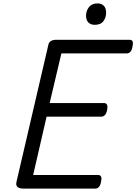

<svg xmlns="http://www.w3.org/2000/svg" viewBox="-20 -1109 802 1129"><path d="M118 0Q94 0 83 -9.5Q72 -19 77 -40L265 -848Q268 -861 279.5 -868Q291 -875 311 -875H742Q755 -875 759.5 -866Q764 -857 759 -835Q756 -815 747 -805Q738 -795 726 -795H341L272 -503H592Q604 -503 609 -493.5Q614 -484 610 -463Q606 -442 597 -432.5Q588 -423 575 -423H254L175 -80H557Q569 -80 574 -71Q579 -62 574 -40Q571 -20 562 -10Q553 0 541 0ZM537 -963Q514 -963 500 -976.5Q486 -990 486 -1017Q486 -1045 503 -1067Q520 -1089 554 -1089Q576 -1089 590 -1075.5Q604 -1062 604 -1034Q604 -1006 588 -984.5Q572 -963 537 -963Z"/></svg>

Font: Playwrite AT
Style: Italic
Weight: 400
Italic angle: -13.0072°
Designer: Veronika Burian, José Scaglione
Foundry: TypeTogether
Version: Version 1.002